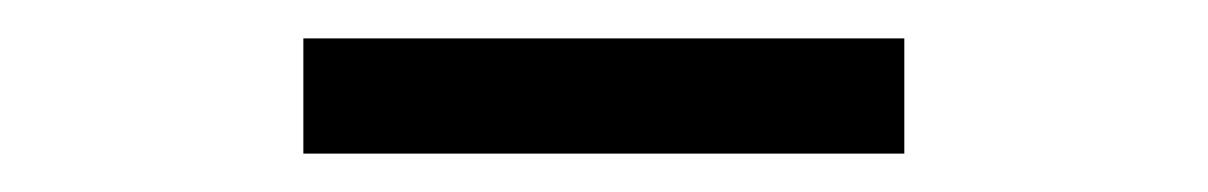

<svg xmlns="http://www.w3.org/2000/svg" viewBox="-20 -703 629 100"><path d="M138 -623V-683H451V-623Z"/></svg>

Font: Chivo Medium
Style: Regular
Weight: 400
Version: Version 2.002